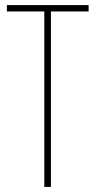

<svg xmlns="http://www.w3.org/2000/svg" viewBox="-20 -827 376 754"><path d="M180 -93H154V-782H7V-807H328V-782H180Z"/></svg>

Font: Noto Sans Kannada UI ExtraCondensed Thin
Style: Regular
Weight: 100
Width: 2
Designer: Jelle Bosma - Monotype Design Team
Foundry: Monotype Imaging Inc.
Version: Version 2.005; ttfautohint (v1.8.4.7-5d5b)